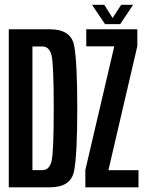

<svg xmlns="http://www.w3.org/2000/svg" viewBox="-20 -800 634 820"><path d="M17.5 0H192.5Q282.5 0 296.2 -69Q310 -138 310 -337.5Q310 -537 296.5 -606Q283 -675 192.5 -675H17.5ZM118.5 -73.5V-601.5H161Q190.5 -601.5 200 -564.2Q209.5 -527 209.5 -337.5Q209.5 -148.5 200 -111Q190.5 -73.5 161 -73.5ZM344.5 0H571.5V-73H443L566.5 -603V-675H348.5V-602H468L344.5 -74ZM428.5 -697H493.5L548.5 -779.5H497.5L461 -723L425.5 -779.5H373Z"/></svg>

Font: Anybody ExtraCondensed Medium
Style: Regular
Weight: 500
Width: 2
Version: Version 1.113;gftools[0.9.25]